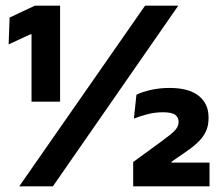

<svg xmlns="http://www.w3.org/2000/svg" viewBox="-20 -659 778 679"><path d="M192.5 -299.5H91.5V-537.5H87L10.5 -502L14 -597L103.5 -639H192.5ZM167 0H48L493 -639H610.5ZM721 0H451V-86L545.5 -155Q565 -169.5 580 -181Q595 -192.5 603.2 -203.5Q611.5 -214.5 611.5 -227V-229Q611.5 -244 599.5 -253Q587.5 -262 556 -262Q528.5 -262 501.2 -255Q474 -248 453.5 -239.5L462.5 -324Q482.5 -334 513.5 -341Q544.5 -348 579.5 -348Q647.5 -348 682.5 -320.2Q717.5 -292.5 717.5 -244.5V-240.5Q717.5 -215.5 708.8 -195.8Q700 -176 682.2 -158.2Q664.5 -140.5 636.5 -121.5L586.5 -87V-70.5L538 -84H721Z"/></svg>

Font: Anek Devanagari
Style: Bold
Weight: 700
Designer: Kailash Malviya (Devanagari) & Yesha Goshar (Latin)
Foundry: Ek Type
Version: Version 1.003